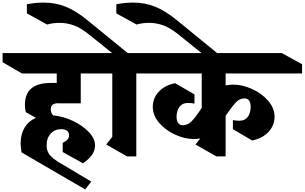

<svg xmlns="http://www.w3.org/2000/svg" viewBox="-97 -1195 2347 1479"><path d="M294 -353Q294 -326 312 -306Q386 -300 461.5 -265Q537 -230 586 -179Q635 -128 635 -76Q635 -37 613 -4Q591 29 542 63L386 -24V-94Q413 -108 424 -121.5Q435 -135 435 -152Q435 -175 419.5 -187.5Q404 -200 375 -200Q325 -200 293.5 -165.5Q262 -131 262 -77Q262 -44 274 -20.5Q286 3 314.5 26Q343 49 397 79L606 204L559 264L69 -21Q62 -58 62 -91Q62 -161 92.5 -212Q123 -263 180 -287L102 -331Q95 -356 95 -388Q95 -556 294 -556H340V-629H72L-77 -716V-786H631L780 -700V-629H525V-399H354V-400Q323 -400 308.5 -388.5Q294 -377 294 -353Z M953 -629V10H882L721 -82L768 -141V-629H740L585 -716V-786H767L594 -925Q528 -979 473.5 -999Q419 -1019 362 -1019Q311 -1019 266 -1006L110 -1092V-1162Q175 -1175 240 -1175Q331 -1175 410 -1143Q489 -1111 577 -1039L887 -786H978L1134 -700V-629Z M1641 -537Q1668 -543 1701 -543Q1770 -543 1844.5 -509.5Q1919 -476 1968.5 -419Q2018 -362 2018 -296Q2018 -228 1970.5 -178Q1923 -128 1845 -113L1697 -200V-270Q1721 -265 1748 -265Q1788 -265 1810 -292.5Q1832 -320 1834 -368Q1834 -437 1786 -437Q1751 -436 1726 -412Q1701 -388 1668 -341L1644 -307L1641 -304V10H1570L1409 -82L1446 -129Q1421 -124 1396 -124Q1327 -124 1253 -157.5Q1179 -191 1129.5 -248Q1080 -305 1080 -372Q1080 -440 1127 -489.5Q1174 -539 1252 -554L1401 -468V-397Q1377 -402 1350 -402Q1310 -402 1287.5 -374.5Q1265 -347 1263 -299Q1263 -265 1275.5 -247.5Q1288 -230 1312 -230Q1348 -231 1375 -257Q1402 -283 1436 -333L1454 -360L1457 -363V-629H1026L870 -716V-786H2074L2230 -700V-629H1641Z M1266 -1039 1588 -776 1540 -718 1283 -925Q1217 -979 1162.5 -999Q1108 -1019 1051 -1019Q1000 -1019 955 -1006L799 -1092V-1162Q864 -1175 929 -1175Q1020 -1175 1099 -1143Q1178 -1111 1266 -1039Z"/></svg>

Font: Inknut Antiqua ExtraBold
Style: Regular
Weight: 800
Designer: Claus Eggers Sørensen
Foundry: Claus Eggers Sørensen
Version: Version 1.003; ttfautohint (v1.8.2) -l 8 -r 50 -G 200 -x 14 